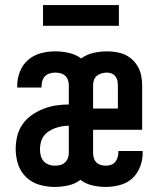

<svg xmlns="http://www.w3.org/2000/svg" viewBox="-20 -731 640 759"><path d="M196 8Q166 8 136 -0.5Q106 -9 83.5 -30.5Q61 -52 51.5 -81.5Q42 -111 42 -142Q42 -167 48 -192.5Q54 -218 69 -239.5Q84 -261 105.5 -276Q127 -291 151 -300.5Q175 -310 200.5 -314Q226 -318 252 -318V-394Q252 -405 248.5 -415Q245 -425 237 -432Q229 -439 218.5 -441.5Q208 -444 198 -444Q187 -444 176 -440.5Q165 -437 157.5 -429Q150 -421 147 -410Q144 -399 144 -388Q144 -387 144 -386.5Q144 -386 144 -385H48Q48 -387 48 -389Q48 -391 48 -393Q48 -421 59 -448.5Q70 -476 91.5 -494.5Q113 -513 141 -520.5Q169 -528 198 -528Q225 -528 252 -522Q279 -516 301 -500Q323 -516 349.5 -522Q376 -528 403 -528Q422 -528 440 -525Q458 -522 474.5 -514.5Q491 -507 504.5 -494Q518 -481 526.5 -465Q535 -449 538.5 -430.5Q542 -412 542 -394V-218H348V-126Q348 -116 351 -106Q354 -96 361 -89Q368 -82 378 -79Q388 -76 398 -76Q409 -76 419 -79.5Q429 -83 435.5 -91Q442 -99 445 -109.5Q448 -120 448 -131Q448 -131 448 -132Q448 -133 448 -134H544Q544 -132 544 -130Q544 -128 544 -126Q544 -98 533.5 -71Q523 -44 502.5 -25.5Q482 -7 454 0.5Q426 8 398 8Q372 8 345.5 2Q319 -4 298 -20Q277 -4 250 2Q223 8 196 8ZM446 -302V-394Q446 -403 444 -412.5Q442 -422 436 -429.5Q430 -437 421 -440.5Q412 -444 403 -444Q392 -444 381.5 -441Q371 -438 363 -431.5Q355 -425 351.5 -415Q348 -405 348 -394V-302ZM196 -76Q207 -76 217.5 -78.5Q228 -81 236 -88Q244 -95 248 -105Q252 -115 252 -126V-234Q238 -234 224.5 -231.5Q211 -229 198 -224.5Q185 -220 173 -212Q161 -204 153 -193Q145 -182 141.5 -168.5Q138 -155 138 -141Q138 -129 141 -116.5Q144 -104 152 -94.5Q160 -85 172 -80.5Q184 -76 196 -76ZM150 -629V-711H450V-629Z"/></svg>

Font: Iosevka Custom Medium Extended
Style: Regular
Weight: 500
Width: 7
Monospace: yes
Designer: Belleve Invis
Foundry: Belleve Invis
Version: Version 11.2.4; ttfautohint (v1.8.4)